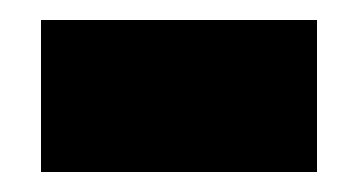

<svg xmlns="http://www.w3.org/2000/svg" viewBox="-20 -364 358 192"><path d="M21 -192V-344H297V-192Z"/></svg>

Font: Noto Sans Thai Looped UI Black
Style: Regular
Weight: 900
Designer: Cadson Demak Team
Foundry: Cadson Demak Co., Ltd.
Version: Version 1.000